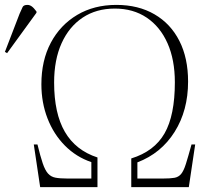

<svg xmlns="http://www.w3.org/2000/svg" viewBox="-108 -764 847 784"><path d="M56 0 30 -174H45Q57 -125 66.5 -97Q76 -69 88 -55.5Q100 -42 118.5 -38.5Q137 -35 167 -35H265V-102Q203 -123 157 -169.5Q111 -216 86 -280.5Q61 -345 61 -420Q61 -517 99.5 -589.5Q138 -662 207 -703Q276 -744 367 -744Q457 -744 523 -705.5Q589 -667 624.5 -597Q660 -527 660 -431Q660 -313 605 -225.5Q550 -138 453 -101V-35H558Q588 -35 604.5 -38Q621 -41 631.5 -53.5Q642 -66 651 -94.5Q660 -123 674 -174H689L663 0H428V-117Q522 -146 564 -219.5Q606 -293 606 -428Q606 -520 576 -587.5Q546 -655 491 -692Q436 -729 361 -729Q285 -729 229.5 -692Q174 -655 143.5 -587.5Q113 -520 113 -427Q113 -301 157 -225.5Q201 -150 290 -121V0ZM-79 -547 -88 -552 -28 -708Q-20 -727 -15.5 -735.5Q-11 -744 4 -744Q13 -744 21.5 -738Q30 -732 41 -717V-712Z"/></svg>

Font: Literata 72pt ExtraLight
Style: Regular
Weight: 200
Designer: Latin by Veronika Burian and Jose Scaglione. Greek by Irene Vlachou. Cyrillic by Vera Evstafieva.
Foundry: TypeTogether
Version: Version 3.002